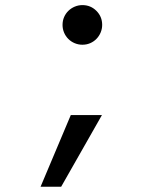

<svg xmlns="http://www.w3.org/2000/svg" viewBox="-20 -568 640 746"><path d="M137.6 157.6H217.6L376 -120.8H255ZM223 -471Q223 -455.7 228.9 -441.5Q234.8 -427.3 245.5 -416.7Q256.2 -406 270.4 -400.1Q284.6 -394.2 300 -394.2Q316.4 -394.2 330.3 -400.2Q344.2 -406.2 354.6 -416.8Q365 -427.4 371 -441.6Q377 -455.9 377 -471.3Q377 -503.4 354.6 -525.8Q332.2 -548.2 300.1 -548.2Q284.7 -548.2 270.4 -542.2Q256.2 -536.2 245.6 -525.8Q235 -515.4 229 -501.5Q223 -487.6 223 -471Z"/></svg>

Font: CommitMonoV142 ExtLt
Style: Regular
Weight: 200
Monospace: yes
Designer: Eigil Nikolajsen
Foundry: Eigil Nikolajsen
Version: Version 1.142